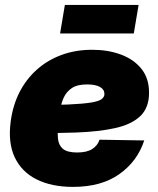

<svg xmlns="http://www.w3.org/2000/svg" viewBox="-20 -731 629 763"><path d="M270.5 11.7Q185.1 11.7 125.5 -18.1Q65.9 -47.9 38.6 -105.7Q11.2 -163.6 22.5 -248Q30.8 -312 57.4 -364.3Q84 -416.5 126.5 -454.3Q168.9 -492.2 224.6 -512.7Q280.3 -533.2 346.7 -533.2Q408.7 -533.2 460 -514.4Q511.2 -495.6 541.7 -458Q572.3 -420.4 572.3 -362.3Q572.3 -302.7 537.4 -269.5Q502.4 -236.3 437.3 -221.9Q372.1 -207.5 281 -204.3Q189.9 -201.2 77.1 -201.2L95.2 -313Q191.9 -313 251.2 -315.7Q310.5 -318.4 341.8 -323.5Q373 -328.6 384 -337.2Q395 -345.7 395 -357.4Q395 -375.5 377.2 -385.5Q359.4 -395.5 326.2 -395.5Q287.1 -395.5 265.4 -380.9Q243.7 -366.2 233.2 -343Q222.7 -319.8 219 -293Q215.3 -266.1 211.9 -241.7Q208 -206.5 210.4 -180.2Q212.9 -153.8 230.2 -139.4Q247.6 -125 286.6 -125Q325.2 -125 346.7 -138.9Q368.2 -152.8 375.5 -175.8L553.2 -172.9Q525.9 -89.8 454.3 -39.1Q382.8 11.7 270.5 11.7ZM530.8 -711.4 511.7 -598.1H218.8L237.8 -711.4Z"/></svg>

Font: Inter 28pt Black
Style: Italic
Weight: 900
Italic angle: -9.3988°
Designer: Rasmus Andersson
Foundry: rsms
Version: Version 4.001;git-66647c0bb